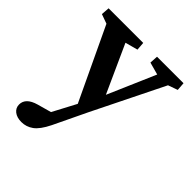

<svg xmlns="http://www.w3.org/2000/svg" viewBox="-158 -432 701 701"><g transform="rotate(45 192.0 -81.5)"><path d="M173.8 2.9 32.7 -295.4 -3.9 -308.6 -1.5 -340.8H177.2L179.7 -308.6L130.9 -295.4L226.6 -84.5ZM385.3 -340.8 387.7 -308.6 350.6 -295.4 215.3 -21.5 153.3 107.9Q133.3 148.4 112.5 163.3Q91.8 178.2 66.9 178.2Q43.5 178.2 29.5 167.2Q15.6 156.2 15.6 138.7Q15.6 104.5 64 90.8L147.9 67.4L102.5 104.5L193.8 -67.9L203.6 -84.5L294.9 -295.4L246.6 -308.6L248.5 -340.8Z"/></g></svg>

Font: Lateef Medium
Style: Regular
Weight: 500
Designer: SIL International
Foundry: SIL International
Version: Version 4.200